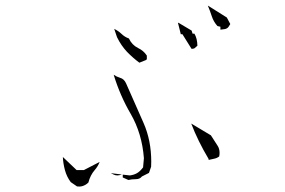

<svg xmlns="http://www.w3.org/2000/svg" viewBox="-20 -767 1040 701"><path d="M261.2 -86.4Q264.6 -85.9 270.3 -85.9Q275.9 -85.9 282.2 -87.9Q293.9 -91.8 302.7 -100.6Q309.6 -127.4 325.7 -146Q337.4 -159.2 343.8 -175.8L286.1 -146H285.2H261.7H259.8L209.5 -193.8Q210.4 -170.9 217 -146.2Q223.6 -121.6 238.3 -102.1ZM497.6 -122.1 498 -122.6 523.9 -135.7 531.7 -158.2Q532.2 -167.5 532.2 -176.8Q532.2 -253.9 504.4 -317.4L440.4 -462.4Q433.1 -479 418.5 -482.9Q405.8 -486.8 395 -494.1Q418.5 -417.5 457 -351.6Q498.5 -279.8 505.4 -189.5L502.4 -155.8Q491.2 -141.1 480.2 -134.8Q469.2 -128.4 454.1 -126.5L428.2 -129.4V-119.1L448.7 -109.9Q461.4 -112.8 475.8 -112.8Q490.2 -112.8 497.6 -122.1ZM394.5 -129.9Q401.4 -126.5 408.4 -126.5Q415.5 -126.5 424.8 -129.9L384.8 -134.8ZM741.7 -186.5V-183.1Q751.5 -185.5 761.7 -187.5Q772 -189.5 780.3 -195.8Q781.7 -203.1 781.7 -208.5Q781.7 -224.6 773.9 -235.8L750 -272.9L678.2 -315.9Q702.1 -252.9 741.7 -186.5ZM407.2 -631.3Q421.9 -601.1 443.8 -577.6Q465.8 -555.2 488.8 -538.1L514.2 -548.3L516.1 -551.8V-564Q504.4 -582 483.9 -591.8Q461.4 -603 450.7 -626.5Q435.5 -631.8 423.8 -643.1Q412.1 -654.3 397 -661.6ZM700.7 -600.1Q700.2 -626.5 689.9 -644H683.1L679.7 -655.3L631.3 -684.1L629.9 -683.1L640.1 -642.1H643.6H646L679.2 -588.9Q681.2 -588.9 682.6 -588.9Q687 -588.9 690.9 -591.3Q694.8 -594.2 700.7 -600.1ZM784.7 -669.4V-658.7Q792 -659.2 799.8 -660.6Q809.1 -662.1 814 -668.5L820.8 -679.2L808.1 -703.1L738.8 -746.6Q746.6 -728 753.2 -707.8Q759.8 -687.5 773.9 -671.9Z"/></svg>

Font: Bakudai
Style: Light
Weight: 300
Version: Version 1.48